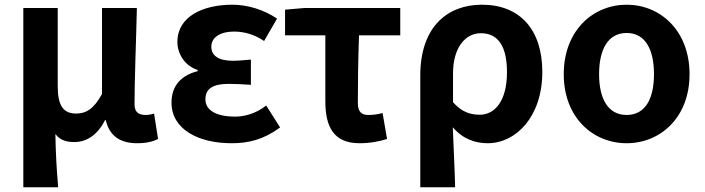

<svg xmlns="http://www.w3.org/2000/svg" viewBox="-20 -594 2991 815"><path d="M79 201H227C220 120 217 66 215 -25C237 3 265 9 296 9C349 9 395 -23 426 -84H429C444 -19 488 14 562 14C605 14 630 6 651 -4L634 -112C622 -108 609 -106 599 -106C569 -106 551 -117 551 -152C551 -257 558 -423 561 -560H413V-195C378 -131 345 -112 303 -112C249 -112 225 -145 225 -229V-560H79Z M963 14C1035 14 1098 -1 1169 -53L1110 -146C1065 -111 1017 -99 978 -99C896 -99 852 -127 852 -172C852 -218 884 -238 951 -238C981 -238 1013 -236 1045 -234V-341C1019 -339 992 -336 969 -336C907 -336 877 -358 877 -396C877 -436 916 -460 973 -460C1018 -460 1061 -447 1101 -420L1156 -515C1101 -552 1033 -574 966 -574C843 -574 733 -525 733 -416C733 -369 761 -316 819 -297V-292C753 -275 708 -234 708 -158C708 -46 821 14 963 14Z M1190 -553V-444H1361V-164C1361 -55 1397 14 1506 14C1551 14 1591 6 1623 -4L1604 -114C1580 -108 1563 -106 1543 -106C1516 -106 1499 -118 1499 -157C1499 -236 1500 -339 1504 -444H1679V-560H1272Z M1764 201H1912C1910 114 1905 37 1902 -54C1945 -3 1999 14 2050 14C2169 14 2282 -97 2282 -289C2282 -468 2187 -574 2026 -574C1878 -574 1764 -479 1764 -273ZM2017 -107C1980 -107 1942 -116 1903 -160V-283C1903 -390 1954 -453 2021 -453C2097 -453 2132 -394 2132 -287C2132 -165 2080 -107 2017 -107Z M2640 14C2782 14 2907 -94 2907 -279C2907 -465 2782 -574 2640 -574C2498 -574 2373 -465 2373 -279C2373 -94 2498 14 2640 14ZM2640 -106C2562 -106 2523 -173 2523 -279C2523 -386 2562 -454 2640 -454C2718 -454 2756 -386 2756 -279C2756 -173 2718 -106 2640 -106Z"/></svg>

Font: Kinto Sans
Style: Bold
Weight: 700
Designer: Authors: Ryoko NISHIZUKA  (kana & ideographs); Paul D. Hunt (Latin, Greek & Cyrillic); Wenlong ZHANG  (bopomofo); Sandol
Foundry: Adobe Systems Incorporated, ookami Inc.
Version: Version 0.001